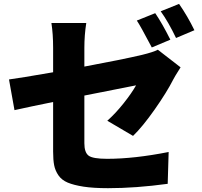

<svg xmlns="http://www.w3.org/2000/svg" viewBox="-20 -898 1040 990"><path d="M982.4 -742.2 887.7 -702.1Q848.6 -784.2 808.6 -839.8L903.3 -877.9Q947.3 -814.5 982.4 -742.2ZM858.4 -693.4 762.7 -653.3Q703.1 -766.6 685.5 -792L780.3 -830.1Q816.4 -777.3 858.4 -693.4ZM415 -651.4V-554.7Q614.3 -591.8 712.9 -615.2Q769.5 -628.9 793.9 -641.6L911.1 -550.8Q878.9 -500 874 -489.3Q839.8 -421.9 776.9 -332.5Q713.9 -243.2 666 -197.3L533.2 -275.4Q575.2 -312.5 617.2 -365.2Q659.2 -418 681.6 -458Q599.6 -442.4 415 -405.3V-159.2Q415 -112.3 436.5 -95.7Q458 -79.1 532.2 -79.1Q671.9 -79.1 849.6 -114.3L844.7 49.8Q679.7 72.3 537.1 72.3Q461.9 72.3 411.1 64.5Q360.4 56.6 329.1 43.5Q297.9 30.3 281.2 5.9Q264.6 -18.6 259.3 -45.9Q253.9 -73.2 253.9 -116.2V-372.1Q133.8 -347.7 54.7 -330.1L26.4 -488.3Q79.1 -495.1 253.9 -525.4V-651.4Q253.9 -722.7 245.1 -779.3H424.8Q415 -716.8 415 -651.4Z"/></svg>

Font: Gen Shin Gothic Monospace Heavy
Style: Bold
Weight: 800
Designer: [Source Han Sans]
Ryoko NISHIZUKA  (kana & ideographs); Paul D. Hunt (Latin, Greek & Cyrillic); Wenlong ZHANG  (bopomofo
Version: Version 1.002.20150607